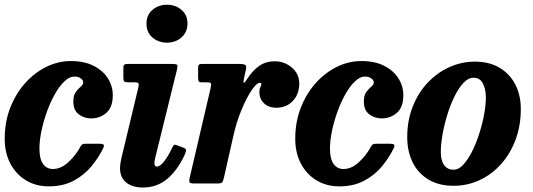

<svg xmlns="http://www.w3.org/2000/svg" viewBox="-24 -798 2318 835"><path d="M466.5 -384Q466.5 -331 438.2 -307Q410 -283 373 -283Q342 -283 318.2 -301Q294.5 -319 295 -357.5Q295 -384 305.8 -398.2Q316.5 -412.5 327.2 -421.2Q338 -430 338 -440Q338 -449 327.5 -457Q317 -465 299 -465Q278 -465 256.2 -444.2Q234.5 -423.5 215 -389.2Q195.5 -355 180.5 -313.5Q165.5 -272 156.5 -229.8Q147.5 -187.5 147.5 -151.5Q147.5 -107 163.2 -85Q179 -63 206.5 -63Q241 -63 273 -92.5Q305 -122 324.5 -158Q328.5 -166 333 -169.5Q337.5 -173 351 -173H406Q421.5 -173 426 -169.2Q430.5 -165.5 425 -154Q405 -112.5 373.2 -74.2Q341.5 -36 295.8 -11.8Q250 12.5 188.5 12.5Q132.5 12.5 89.2 -13.5Q46 -39.5 21.2 -86.2Q-3.5 -133 -3.5 -195Q-3.5 -267 20.2 -328.5Q44 -390 84.8 -435.8Q125.5 -481.5 177 -507Q228.5 -532.5 284 -532.5Q342.5 -532.5 383.2 -511.8Q424 -491 445.2 -457.2Q466.5 -423.5 466.5 -384Z M613 -695Q613 -733 639.2 -755.2Q665.5 -777.5 702 -777.5Q739 -777.5 765.2 -755.2Q791.5 -733 791.5 -695Q790.5 -657 764.8 -634.8Q739 -612.5 702 -612.5Q665.5 -612.5 639.2 -634.8Q613 -657 613 -695ZM745 -492.5 652 -115.5Q650.5 -110.5 649 -101Q647.5 -91.5 647.5 -88Q647.5 -73.5 658.5 -73.5Q671.5 -73.5 689 -95.2Q706.5 -117 723.5 -152.5Q728.5 -163.5 732.2 -167Q736 -170.5 747.5 -165.5L775.5 -155Q786 -150.5 785.2 -143.8Q784.5 -137 779.5 -125.5Q747.5 -56.5 702.8 -19.5Q658 17.5 597.5 17.5Q552 17.5 525 -4.2Q498 -26 498 -66.5Q498 -76.5 500.2 -90.8Q502.5 -105 505 -114.5L577.5 -417Q580.5 -431.5 578.2 -435.8Q576 -440 561.5 -440H534.5Q520 -440 516.2 -443.8Q512.5 -447.5 512.5 -462V-501.5Q512.5 -514 517 -517Q521.5 -520 533.5 -520H721.5Q743.5 -520 746.5 -515.8Q749.5 -511.5 745 -492.5Z M855 -520H1016.5Q1035 -520 1042 -516Q1049 -512 1045.5 -495.5L1037.5 -459Q1033.5 -439.5 1036 -437.8Q1038.5 -436 1050.5 -454Q1076 -493 1104.5 -512.2Q1133 -531.5 1170.5 -531.5Q1213.5 -531.5 1245.5 -504Q1277.5 -476.5 1277.5 -435Q1277.5 -388.5 1249.5 -359Q1221.5 -329.5 1178.5 -329.5Q1143 -329.5 1123.2 -349.8Q1103.5 -370 1104 -398Q1104 -411.5 1108.2 -418.8Q1112.5 -426 1112.5 -432Q1112.5 -438 1106 -438Q1092.5 -438 1070.5 -405.8Q1048.5 -373.5 1026 -319.5Q1003.5 -265.5 989.5 -201L950 -26Q946.5 -10.5 942.5 -5.2Q938.5 0 919.5 0H823Q804.5 0 801 -4.5Q797.5 -9 800.5 -23L892 -415Q895.5 -431.5 893.2 -435.8Q891 -440 874.5 -440H855Q842.5 -440 840 -444.5Q837.5 -449 837.5 -463.5V-502.5Q837.5 -512.5 841 -516.2Q844.5 -520 855 -520Z M1730 -384Q1730 -331 1701.8 -307Q1673.5 -283 1636.5 -283Q1605.5 -283 1581.8 -301Q1558 -319 1558.5 -357.5Q1558.5 -384 1569.2 -398.2Q1580 -412.5 1590.8 -421.2Q1601.5 -430 1601.5 -440Q1601.5 -449 1591 -457Q1580.5 -465 1562.5 -465Q1541.5 -465 1519.8 -444.2Q1498 -423.5 1478.5 -389.2Q1459 -355 1444 -313.5Q1429 -272 1420 -229.8Q1411 -187.5 1411 -151.5Q1411 -107 1426.8 -85Q1442.5 -63 1470 -63Q1504.5 -63 1536.5 -92.5Q1568.5 -122 1588 -158Q1592 -166 1596.5 -169.5Q1601 -173 1614.5 -173H1669.5Q1685 -173 1689.5 -169.2Q1694 -165.5 1688.5 -154Q1668.5 -112.5 1636.8 -74.2Q1605 -36 1559.2 -11.8Q1513.5 12.5 1452 12.5Q1396 12.5 1352.8 -13.5Q1309.5 -39.5 1284.8 -86.2Q1260 -133 1260 -195Q1260 -267 1283.8 -328.5Q1307.5 -390 1348.2 -435.8Q1389 -481.5 1440.5 -507Q1492 -532.5 1547.5 -532.5Q1606 -532.5 1646.8 -511.8Q1687.5 -491 1708.8 -457.2Q1730 -423.5 1730 -384Z M1747 -201.5Q1747 -273 1770.5 -333.2Q1794 -393.5 1835.2 -437.5Q1876.5 -481.5 1929.8 -505.8Q1983 -530 2042 -530Q2103 -530 2147.8 -503.8Q2192.5 -477.5 2216.8 -431Q2241 -384.5 2241 -323.5Q2241 -251.5 2218.2 -190.5Q2195.5 -129.5 2155.2 -84.5Q2115 -39.5 2062 -14.8Q2009 10 1949 10Q1884 10 1838.8 -17.5Q1793.5 -45 1770.2 -92.8Q1747 -140.5 1747 -201.5ZM1893 -136.5Q1893 -100.5 1907.2 -80.2Q1921.5 -60 1949 -60Q1970.5 -60 1990.8 -81.8Q2011 -103.5 2028.8 -138.8Q2046.5 -174 2060 -216Q2073.5 -258 2081.2 -299.5Q2089 -341 2089 -374Q2089 -410.5 2076 -435.2Q2063 -460 2036 -460Q2012.5 -460 1991.2 -437.2Q1970 -414.5 1952 -377.5Q1934 -340.5 1920.8 -297Q1907.5 -253.5 1900.2 -211.2Q1893 -169 1893 -136.5Z"/></svg>

Font: Besley* Narrow
Style: Bold Italic
Weight: 700
Width: 4
Italic angle: -13°
Designer: Owen Earl
Foundry: indestructible type*
Version: Version 3.000; ttfautohint (v1.8.3)